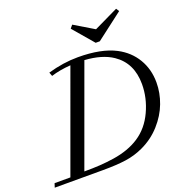

<svg xmlns="http://www.w3.org/2000/svg" viewBox="-167 -1000 1077 1132"><g transform="rotate(-20 372.0 -434.0)"><path d="M502.9 -720.2 393.1 -848.6 409.2 -868.2 532.2 -794.4 684.6 -867.7 696.8 -848.6 528.8 -720.2ZM-16.1 0 -7.8 -25.4H91.3L317.4 -646.5Q248 -641.6 194.8 -624.5L186 -648.4Q282.7 -676.3 374.5 -676.3Q521.5 -676.3 609.9 -629.9Q681.6 -592.3 720.7 -526.6Q759.8 -460.9 759.8 -378.4Q759.8 -313 735.8 -249.3Q711.9 -185.5 661.9 -129.6Q611.8 -73.7 542.5 -41.5Q489.3 -16.6 430.9 -8.3Q372.6 0 286.6 0ZM580.1 -595.7Q514.6 -640.1 405.3 -647L180.7 -30.3Q234.9 -30.3 277.8 -33Q320.8 -35.6 367.7 -42.7Q414.6 -49.8 455.8 -64.5Q497.1 -79.1 530.3 -101.1Q599.6 -146.5 637.9 -229Q676.3 -311.5 676.3 -398.4Q676.3 -530.3 580.1 -595.7Z"/></g></svg>

Font: Elstob
Style: Italic
Weight: 400
Italic angle: -20°
Designer: Peter S. Baker
Version: Version 1.015